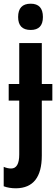

<svg xmlns="http://www.w3.org/2000/svg" viewBox="-46 -778 305 1038"><path d="M120 -616Q186 -616 186 -686Q186 -758 120 -758Q52 -758 52 -686Q52 -616 120 -616ZM180 63V-234H237V-324H180V-545H58V-324H1V-234H58V57Q58 133 14 133Q-5 133 -26 124V229Q3 240 41 240Q180 238 180 63Z"/></svg>

Font: Noto Sans UI Condensed
Style: Bold
Weight: 700
Width: 3
Designer: Monotype Design Team
Foundry: Monotype Imaging Inc.
Version: 1.001